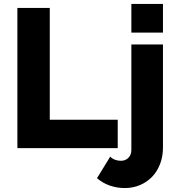

<svg xmlns="http://www.w3.org/2000/svg" viewBox="-20 -750 899 972"><path d="M612 202Q572 202 536 189.5Q500 177 471 152L538 43Q549 54 563 59Q577 64 592 64Q615 64 630 49Q645 34 645 9V-525H805V-3Q805 42 790.5 80Q776 118 750 145Q724 172 688.5 187Q653 202 612 202ZM645 -585V-730H805V-585ZM68 0V-710H232V-144H576V0Z"/></svg>

Font: Oxford Sans
Style: Regular
Weight: 800
Designer: Matt McInerney, Pablo Impallari, Rodrigo Fuenzalida
Foundry: Matt McInerney, Pablo Impallari, Rodrigo Fuenzalida
Version: Version 3.000g; ttfautohint (v1.5) -l 8 -r 28 -G 28 -x 14 -D